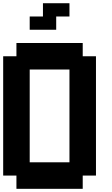

<svg xmlns="http://www.w3.org/2000/svg" viewBox="-20 -1187 707 1207"><path d="M0 -83.3V-833.3H83.3V-916.7H500V-833.3H583.3V-83.3H500V0H83.3V-83.3ZM166.7 -166.7H416.7V-750H166.7ZM250 -1083.3V-1166.7H416.7V-1083.3H333.3V-1000H166.7V-1083.3Z"/></svg>

Font: Galmuri11 Bold
Style: Regular
Weight: 700
Designer: Lee Minseo (quiple)
Version: Version 2.397;hotconv 1.1.1;makeotfexe 2.6.0 DEVELOPMENT